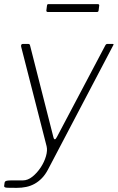

<svg xmlns="http://www.w3.org/2000/svg" viewBox="-35 -742 568 927"><path d="M46 165Q18 165 1 164.5Q-16 164 -15 156L-13 141Q-12 134 -5.5 131.5Q1 129 19 129H75Q99 129 121.5 111Q144 93 161.5 66.5Q179 40 187 12Q195 -16 190 -36L67 -517Q65 -530 76 -530H100Q109 -530 110 -523L223 -79Q225 -70 229.5 -69.5Q234 -69 240 -81L473 -522Q475 -526 477.5 -528Q480 -530 484 -530H508Q517 -530 511 -522L197 76Q184 101 167.5 118Q151 135 132 145.5Q113 156 91.5 160.5Q70 165 46 165ZM444 -715 441 -691Q440 -687 438.5 -685.5Q437 -684 431 -684H196Q192 -684 190 -686.5Q188 -689 189 -693L192 -716Q193 -719 194 -720.5Q195 -722 197 -722H439Q441 -722 443 -719.5Q445 -717 444 -715Z"/></svg>

Font: Libre Franklin Thin Thin
Style: Italic
Weight: 250
Italic angle: -8°
Version: Version 3.000